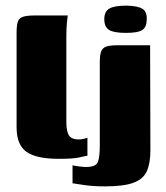

<svg xmlns="http://www.w3.org/2000/svg" viewBox="-20 -560 590 683"><path d="M189 5Q109 5 74 -20Q39 -45 39 -107V-443Q39 -470 43.5 -483Q48 -496 62.5 -500.5Q77 -505 104 -505H221Q220 -501 218 -479.5Q216 -458 216 -433V-127Q216 -92 225.5 -78Q235 -64 260 -64Q270 -64 279.5 -66.5Q289 -69 291 -70V-6Q283 -5 262 0Q241 5 189 5ZM353 103Q310 103 278 98Q246 93 238 92V28Q245 30 261 32Q277 34 286 34Q322 34 328.5 15.5Q335 -3 335 -43V-337Q335 -363 339.5 -376Q344 -389 357 -394Q370 -399 398 -399H514L515 -25Q515 20 502.5 48.5Q490 77 455 90Q420 103 353 103ZM428 -443Q385 -443 368 -453.5Q351 -464 351 -492Q351 -519 369 -529.5Q387 -540 430 -540Q471 -539 487 -528.5Q503 -518 502 -492Q502 -464 486.5 -453.5Q471 -443 428 -443Z"/></svg>

Font: Genos Thin ExtraBold
Style: Regular
Weight: 800
Version: Version 1.010